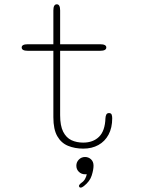

<svg xmlns="http://www.w3.org/2000/svg" viewBox="-20 -682 659 894"><path d="M109.5 -445.5Q81 -445.5 81 -461Q81 -476 109.5 -476H228.5V-633.5Q228.5 -662 244.5 -662Q260 -662 260 -633.5V-476H446Q475 -476 475 -461Q475 -445.5 446 -445.5H260V-145.5Q260 -96.5 274.2 -68.5Q288.5 -40.5 312.8 -29.2Q337 -18 367.5 -18Q413.5 -18 441.2 -45.2Q469 -72.5 471 -131.5Q471.5 -141.5 475 -148.5Q478.5 -155.5 487.5 -155.5Q497 -155.5 499.8 -148.5Q502.5 -141.5 502.5 -131.5Q502.5 -87 485.5 -55.2Q468.5 -23.5 438.2 -6.8Q408 10 368 10Q328.5 10 296.8 -3Q265 -16 246.8 -47.8Q228.5 -79.5 228.5 -136V-445.5ZM376 49Q392 49 403.8 59.8Q415.5 70.5 415.5 89.5Q415.5 108 407 135.2Q398.5 162.5 370.5 184.5Q366 188 362.2 189.8Q358.5 191.5 355 191.5Q351.5 191.5 349.5 188.8Q347.5 186 347.5 184.5Q347.5 181 350.8 177Q354 173 359.5 169Q370 162 376 151.2Q382 140.5 384 129Q383 129.5 380.2 129.5Q377.5 129.5 376 129.5Q359 129.5 347.2 118Q335.5 106.5 335.5 89.5Q335.5 73 347.2 61Q359 49 376 49Z"/></svg>

Font: Sono ExtraLight
Style: Regular
Weight: 200
Designer: Tyler Finck
Foundry: Tyler Finck
Version: Version 2.112